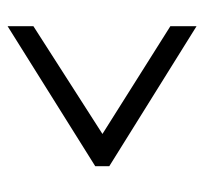

<svg xmlns="http://www.w3.org/2000/svg" viewBox="-36 -611 538 506"><g transform="rotate(-90 233.0 -358.0)"><path d="M417 -109V-178L133 -357L417 -539V-607L48 -376V-339Z"/></g></svg>

Font: Noto Serif Georgian Condensed Medium
Style: Regular
Weight: 500
Width: 3
Designer: Monotype Design Team, Akaki Razmadze
Foundry: Google LLC
Version: Version 2.003